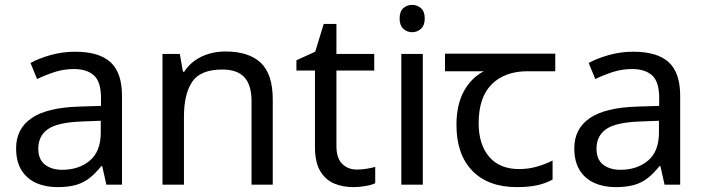

<svg xmlns="http://www.w3.org/2000/svg" viewBox="-20 -757 2889 787"><path d="M288 -545Q386 -545 433 -502Q480 -459 480 -365V0H416L399 -76H395Q372 -47 347.5 -27.5Q323 -8 291.5 1Q260 10 215 10Q167 10 128.5 -7Q90 -24 68 -59.5Q46 -95 46 -149Q46 -229 109 -272.5Q172 -316 303 -320L394 -323V-355Q394 -422 365 -448Q336 -474 283 -474Q241 -474 203 -461.5Q165 -449 132 -433L105 -499Q140 -518 188 -531.5Q236 -545 288 -545ZM314 -259Q214 -255 175.5 -227Q137 -199 137 -148Q137 -103 164.5 -82Q192 -61 235 -61Q303 -61 348 -98.5Q393 -136 393 -214V-262Z M904 -546Q1000 -546 1049 -499.5Q1098 -453 1098 -349V0H1011V-343Q1011 -408 982 -440Q953 -472 891 -472Q802 -472 768 -422Q734 -372 734 -278V0H646V-536H717L730 -463H735Q753 -491 779.5 -509.5Q806 -528 838 -537Q870 -546 904 -546Z M1443 -62Q1463 -62 1484 -65.5Q1505 -69 1518 -73V-6Q1504 1 1478 5.5Q1452 10 1428 10Q1386 10 1350.5 -4.5Q1315 -19 1293 -55Q1271 -91 1271 -156V-468H1195V-510L1272 -545L1307 -659H1359V-536H1514V-468H1359V-158Q1359 -109 1382.5 -85.5Q1406 -62 1443 -62Z M1713 -536V0H1625V-536ZM1670 -737Q1690 -737 1705.5 -723.5Q1721 -710 1721 -681Q1721 -653 1705.5 -639Q1690 -625 1670 -625Q1648 -625 1633 -639Q1618 -653 1618 -681Q1618 -710 1633 -723.5Q1648 -737 1670 -737Z M2099 10Q1981 10 1916 -57Q1851 -124 1851 -245Q1851 -325 1880 -380.5Q1909 -436 1963 -465H1804V-537H2256V-465H2143Q2049 -465 1995.5 -411.5Q1942 -358 1942 -252Q1942 -165 1985 -114.5Q2028 -64 2108 -64Q2145 -64 2179 -73.5Q2213 -83 2245 -99V-21Q2216 -5 2181 2.5Q2146 10 2099 10Z M2576 -545Q2674 -545 2721 -502Q2768 -459 2768 -365V0H2704L2687 -76H2683Q2660 -47 2635.5 -27.5Q2611 -8 2579.5 1Q2548 10 2503 10Q2455 10 2416.5 -7Q2378 -24 2356 -59.5Q2334 -95 2334 -149Q2334 -229 2397 -272.5Q2460 -316 2591 -320L2682 -323V-355Q2682 -422 2653 -448Q2624 -474 2571 -474Q2529 -474 2491 -461.5Q2453 -449 2420 -433L2393 -499Q2428 -518 2476 -531.5Q2524 -545 2576 -545ZM2602 -259Q2502 -255 2463.5 -227Q2425 -199 2425 -148Q2425 -103 2452.5 -82Q2480 -61 2523 -61Q2591 -61 2636 -98.5Q2681 -136 2681 -214V-262Z"/></svg>

Font: ugurmukhi85
Style: Book
Weight: 400
Designer: Jelle Bosma - Monotype Design Team
Foundry: Monotype Imaging Inc.
Version: Version 2.003